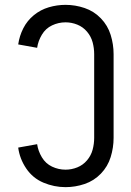

<svg xmlns="http://www.w3.org/2000/svg" viewBox="-20 -763 540 791"><path d="M250 8Q203 8 159 -10.5Q115 -29 88 -69Q61 -109 55 -155L133 -169Q137 -141 152.5 -115Q168 -89 194.5 -76.5Q221 -64 250 -64Q275 -64 298.5 -73.5Q322 -83 338.5 -102.5Q355 -122 361.5 -146Q368 -170 368 -195V-540Q368 -565 361.5 -589Q355 -613 338.5 -632.5Q322 -652 298.5 -661.5Q275 -671 250 -671Q221 -671 194.5 -658.5Q168 -646 152.5 -620Q137 -594 133 -566L55 -580Q60 -615 76 -646.5Q92 -678 119.5 -700.5Q147 -723 181 -733Q215 -743 250 -743Q290 -743 328.5 -730Q367 -717 395.5 -687.5Q424 -658 436 -619Q448 -580 448 -540V-195Q448 -155 436 -116Q424 -77 395.5 -47.5Q367 -18 328.5 -5Q290 8 250 8Z"/></svg>

Font: Iosevka SS01
Style: Regular
Weight: 400
Monospace: yes
Designer: Belleve Invis
Foundry: Belleve Invis
Version: 2.3.3; ttfautohint (v1.8.3)